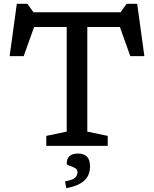

<svg xmlns="http://www.w3.org/2000/svg" viewBox="-20 -772 815 1016"><path d="M550 -53V0H225V-53L333 -75.5V-629H160.5L105.5 -475H31L69 -752H125L157 -707H618L650 -752H706L744 -475H669.5L614.5 -629H442V-75.5ZM324 188Q364 180.5 377 168.8Q390 157 390 139Q390 124 375.8 116.5Q361.5 109 347.2 104.5Q333 100 333 93.5Q333 68 347.5 54.2Q362 40.5 394.5 40.5Q422.5 40.5 439.5 56.2Q456.5 72 456.5 110.5Q456.5 133 447 155.2Q437.5 177.5 410.5 195.5Q383.5 213.5 331 224Z"/></svg>

Font: Newsreader 6pt
Style: Regular
Weight: 400
Designer: Hugues Gentile
Foundry: Production Type
Version: Version 1.003; ttfautohint (v1.8.3)